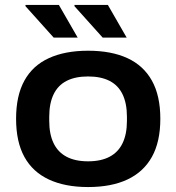

<svg xmlns="http://www.w3.org/2000/svg" viewBox="-20 -744 712 776"><path d="M336 12Q243 12 177.5 -18.5Q112 -49 78.5 -110Q45 -171 45 -264Q45 -357 78.5 -418Q112 -479 177.5 -509Q243 -539 336 -539Q430 -539 495 -509Q560 -479 594 -418Q628 -357 628 -264Q628 -171 594 -110Q560 -49 495 -18.5Q430 12 336 12ZM336 -92Q388 -92 423 -110.5Q458 -129 475.5 -165.5Q493 -202 493 -255V-272Q493 -326 475.5 -362.5Q458 -399 423 -417Q388 -435 336 -435Q284 -435 249 -417Q214 -399 196.5 -362.5Q179 -326 179 -272V-255Q179 -202 196.5 -165.5Q214 -129 249 -110.5Q284 -92 336 -92ZM395 -592 281 -719V-724H416L492 -592ZM197 -592 83 -719V-724H218L294 -592Z"/></svg>

Font: Archivo SemiExpanded SemiBold
Style: Regular
Weight: 600
Width: 6
Designer: Hector Gatti
Foundry: Omnibus-Type
Version: Version 2.001